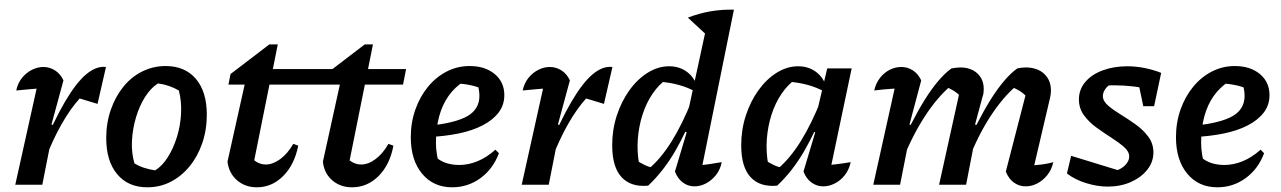

<svg xmlns="http://www.w3.org/2000/svg" viewBox="-20 -786 5451 817"><path d="M45 0 148 -464 164 -411Q139 -409 113.5 -407Q88 -405 49 -401Q56 -433 74 -455Q92 -477 116 -489Q140 -501 165 -501Q191 -501 214 -486.5Q237 -472 250 -444L199 -256L210 -253L160 0ZM168 -98 155 -143Q209 -272 256.5 -353Q304 -434 347 -470Q390 -506 431 -501L395 -344L319 -367Q280 -324 242.5 -258.5Q205 -193 168 -98Z M607 11Q525 11 478.5 -45Q432 -101 432 -198Q432 -263 451.5 -319Q471 -375 505 -417Q539 -459 585.5 -482Q632 -505 685 -505Q767 -505 813.5 -450.5Q860 -396 860 -298Q860 -233 840.5 -176.5Q821 -120 786.5 -78Q752 -36 706.5 -12.5Q661 11 607 11ZM640 -61Q670 -79 694 -117Q718 -155 733 -203.5Q748 -252 750.5 -304Q753 -356 741 -401Q720 -413 698 -420.5Q676 -428 652 -431Q621 -411 597 -373Q573 -335 558.5 -286Q544 -237 541.5 -186.5Q539 -136 552 -91Q571 -79 593 -72Q615 -65 640 -61Z M1073 11Q1023 11 988.5 -19Q954 -49 948 -98L1026 -448H1131L1053 -60L1050 -115Q1077 -86 1111 -86Q1141 -86 1172.5 -109Q1204 -132 1228 -174L1249 -166Q1233 -85 1185 -37Q1137 11 1073 11ZM952 -426 961 -471 1126 -597H1162L1141 -492H1536L1523 -426Z M1478 11Q1428 11 1393.5 -19Q1359 -49 1354 -98L1431 -448H1537L1459 -60L1455 -115Q1483 -86 1517 -86Q1547 -86 1578 -109Q1609 -132 1633 -174L1654 -166Q1639 -85 1591 -37Q1543 11 1478 11ZM1358 -426 1367 -471 1532 -597H1567L1546 -492H1708L1695 -426Z M1904 11Q1824 11 1776 -47Q1728 -105 1728 -202Q1728 -265 1747.5 -320Q1767 -375 1801 -416.5Q1835 -458 1880.5 -481.5Q1926 -505 1978 -505Q2044 -505 2085 -471Q2126 -437 2126 -381Q2126 -339 2101.5 -307Q2077 -275 2033.5 -252.5Q1990 -230 1931.5 -218Q1873 -206 1806 -203V-251Q1920 -263 1970 -292.5Q2020 -322 2020 -378Q2020 -409 2008 -436L2042 -404Q2013 -417 1982.5 -423.5Q1952 -430 1919 -431L1953 -439Q1915 -415 1888.5 -377.5Q1862 -340 1848.5 -290Q1835 -240 1835 -178Q1835 -153 1839.5 -126.5Q1844 -100 1854 -76L1834 -118Q1854 -100 1879.5 -92Q1905 -84 1934 -84Q1973 -84 2012 -100Q2051 -116 2088 -149L2103 -134Q2078 -67 2024.5 -28Q1971 11 1904 11Z M2200 0 2303 -464 2319 -411Q2294 -409 2268.5 -407Q2243 -405 2204 -401Q2211 -433 2229 -455Q2247 -477 2271 -489Q2295 -501 2320 -501Q2346 -501 2369 -486.5Q2392 -472 2405 -444L2354 -256L2365 -253L2315 0ZM2323 -98 2310 -143Q2364 -272 2411.5 -353Q2459 -434 2502 -470Q2545 -506 2586 -501L2550 -344L2474 -367Q2435 -324 2397.5 -258.5Q2360 -193 2323 -98Z M2958 -30 2936 -81Q2967 -83 2994.5 -87Q3022 -91 3051 -96Q3045 -64 3026.5 -41Q3008 -18 2984 -5.5Q2960 7 2935 7Q2908 7 2886 -9Q2864 -25 2852 -56L2902 -223L2890 -228L2995 -713L3103 -745ZM2738 4Q2665 11 2625 -32Q2585 -75 2585 -168Q2585 -234 2604.5 -294Q2624 -354 2658 -401.5Q2692 -449 2736 -476.5Q2780 -504 2827 -504Q2868 -504 2898.5 -483.5Q2929 -463 2944 -426L2943 -394Q2875 -433 2778 -439L2818 -450Q2784 -427 2757 -387.5Q2730 -348 2714 -298Q2698 -248 2694 -193.5Q2690 -139 2700 -86L2684 -106Q2703 -94 2722 -84.5Q2741 -75 2763 -72L2741 -68Q2792 -111 2838 -184.5Q2884 -258 2926 -364L2947 -345Q2903 -229 2853 -143Q2803 -57 2738 4ZM2989 -635 2907 -711Q2957 -730 3004.5 -738Q3052 -746 3103 -745ZM3049 -766H3050V-765Z M3287 4Q3214 11 3174 -32Q3134 -75 3134 -168Q3134 -234 3153.5 -294Q3173 -354 3207 -401.5Q3241 -449 3285 -476.5Q3329 -504 3376 -504Q3417 -504 3447.5 -483.5Q3478 -463 3493 -426L3492 -394Q3424 -433 3327 -439L3367 -450Q3333 -427 3306 -387.5Q3279 -348 3263 -298Q3247 -248 3243 -193.5Q3239 -139 3249 -86L3233 -106Q3252 -94 3271 -84.5Q3290 -75 3312 -72L3290 -68Q3341 -111 3387 -184.5Q3433 -258 3475 -364L3496 -345Q3452 -229 3402 -143Q3352 -57 3287 4ZM3506 -29 3485 -81Q3513 -84 3541.5 -87.5Q3570 -91 3600 -96Q3593 -64 3575 -41Q3557 -18 3532.5 -5.5Q3508 7 3483 7Q3456 7 3433.5 -9Q3411 -25 3399 -56L3449 -223L3437 -227L3500 -495H3604Z M4098 -98 4085 -143Q4110 -205 4138 -260Q4166 -315 4195 -361.5Q4224 -408 4253 -442Q4282 -476 4309 -495Q4319 -497 4327.5 -498Q4336 -499 4344 -499Q4394 -499 4423 -472Q4452 -445 4452 -401Q4452 -393 4451 -385Q4450 -377 4448 -369L4381 -83Q4408 -85 4426 -88Q4444 -91 4462 -96Q4455 -64 4436.5 -41Q4418 -18 4394 -5.5Q4370 7 4344 7Q4317 7 4294.5 -9Q4272 -25 4260 -56L4347 -393L4354 -370Q4335 -389 4319 -399Q4303 -409 4282 -417L4306 -422Q4248 -373 4194.5 -291Q4141 -209 4098 -98ZM3696 0 3799 -464 3815 -411Q3790 -409 3765.5 -407.5Q3741 -406 3700 -401Q3707 -432 3724.5 -454.5Q3742 -477 3766 -489Q3790 -501 3815 -501Q3842 -501 3864.5 -486.5Q3887 -472 3900 -444L3850 -256L3860 -253L3810 0ZM3976 0 4064 -398 4074 -370Q4055 -389 4039.5 -399Q4024 -409 4002 -417L4027 -422Q3968 -372 3914.5 -289.5Q3861 -207 3818 -98L3806 -143Q3830 -205 3858 -260Q3886 -315 3915 -361.5Q3944 -408 3973 -442Q4002 -476 4029 -495Q4041 -497 4050 -498Q4059 -499 4066 -499Q4111 -499 4138.5 -474Q4166 -449 4166 -407Q4166 -399 4165 -390.5Q4164 -382 4160 -371L4129 -256L4140 -253L4091 0Z M4520 -48 4538 -123 4753 -57 4719 -58Q4737 -61 4752 -70.5Q4767 -80 4776 -93Q4785 -106 4785 -120Q4785 -141 4763.5 -160Q4742 -179 4710 -199.5Q4678 -220 4646 -243Q4614 -266 4592.5 -295.5Q4571 -325 4571 -363Q4571 -405 4598 -437Q4625 -469 4672 -486.5Q4719 -504 4777 -504Q4812 -504 4848.5 -497Q4885 -490 4921 -476L4885 -404Q4846 -413 4804.5 -418Q4763 -423 4721 -423Q4703 -423 4685 -422.5Q4667 -422 4649 -419L4707 -428Q4692 -420 4682.5 -406Q4673 -392 4673 -377Q4673 -356 4695 -337Q4717 -318 4749 -298.5Q4781 -279 4813 -256Q4845 -233 4866.5 -204Q4888 -175 4888 -137Q4888 -97 4862 -64Q4836 -31 4792 -11.5Q4748 8 4694 8Q4649 8 4601 -7Q4553 -22 4520 -48ZM4845 -334 4815 -476H4921L4891 -334Z M5160 11Q5080 11 5032 -47Q4984 -105 4984 -202Q4984 -265 5003.5 -320Q5023 -375 5057 -416.5Q5091 -458 5136.5 -481.5Q5182 -505 5234 -505Q5300 -505 5341 -471Q5382 -437 5382 -381Q5382 -339 5357.5 -307Q5333 -275 5289.5 -252.5Q5246 -230 5187.5 -218Q5129 -206 5062 -203V-251Q5176 -263 5226 -292.5Q5276 -322 5276 -378Q5276 -409 5264 -436L5298 -404Q5269 -417 5238.5 -423.5Q5208 -430 5175 -431L5209 -439Q5171 -415 5144.5 -377.5Q5118 -340 5104.5 -290Q5091 -240 5091 -178Q5091 -153 5095.5 -126.5Q5100 -100 5110 -76L5090 -118Q5110 -100 5135.5 -92Q5161 -84 5190 -84Q5229 -84 5268 -100Q5307 -116 5344 -149L5359 -134Q5334 -67 5280.5 -28Q5227 11 5160 11Z"/></svg>

Font: Piazzolla Thin
Style: Bold Italic
Weight: 700
Italic angle: -11.3°
Version: Version 2.005